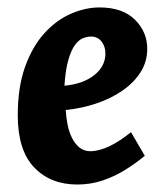

<svg xmlns="http://www.w3.org/2000/svg" viewBox="-20 -485 434 519"><path d="M189.1 13.8Q116.5 13.8 72.2 -32.6Q28 -79.1 28 -173.3Q28 -248.9 47.6 -303.9Q67.3 -358.9 99.5 -394.6Q131.7 -430.4 171.2 -447.6Q210.6 -464.9 249.2 -464.9Q311.2 -464.9 344.6 -431.9Q378 -398.9 378 -353.1Q378 -318.3 359.9 -289.7Q341.8 -261.2 310.6 -239.8Q279.5 -218.4 240 -205.2Q200.4 -191.9 157.6 -187.7Q158.8 -167.6 162.7 -147.9Q166.6 -128.1 174.8 -111.9Q183 -95.7 195 -86Q207 -76.3 224 -76.3Q247.6 -76.3 276 -89.8Q304.4 -103.4 334 -127.8L371.4 -63.9Q348 -44.4 319.5 -26.5Q291 -8.5 258.2 2.6Q225.3 13.8 189.1 13.8ZM154.2 -253.3Q205 -258.1 234.9 -282Q264.9 -305.9 264.9 -340.3Q264.9 -359.8 254.3 -373Q243.7 -386.2 226.2 -386.2Q215.5 -386.2 204 -381.6Q192.6 -376.9 182.5 -363.2Q172.4 -349.4 164.8 -323.2Q157.1 -296.9 154.2 -253.3Z"/></svg>

Font: Ancizar Sans Thin
Style: Italic
Weight: 100
Italic angle: -4°
Designer: Cesar Puertas, Viviana Monsalve, Julian Moncada, Julian Prieto, Jose Castro, Mariel Hernandez, Felipe Aragon, Sara Alarc
Version: Version 8.100